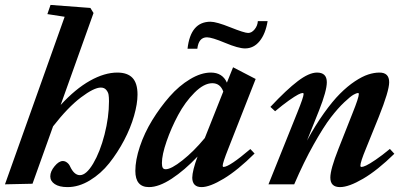

<svg xmlns="http://www.w3.org/2000/svg" viewBox="-25 -745 1643 776"><path d="M-4.9 0 236.3 -677.2 166.5 -688 179.2 -725.1 340.3 -712.9 353 -692.4 220.2 -320.8Q279.8 -385.7 338.6 -418.7Q397.5 -451.7 449.2 -451.7Q490.2 -451.7 510.5 -430.2Q530.8 -408.7 530.8 -362.8Q530.8 -325.7 516.8 -276.9Q502.9 -228 476.6 -178Q450.2 -127.9 416.5 -85.4Q382.8 -43 338.1 -15.9Q293.5 11.2 248 11.2Q214.4 11.2 196.3 -1Q178.2 -13.2 178.2 -32.2Q178.2 -52.2 195.6 -73.2Q212.9 -94.2 229 -94.2Q237.8 -94.2 245.8 -88.1Q253.9 -82 257.8 -73.2Q274.4 -37.1 297.9 -37.1Q323.7 -37.1 351.6 -84Q379.4 -130.9 397.5 -201.2Q415.5 -271.5 415.5 -335.9Q415.5 -351.6 413.8 -362.1Q412.1 -372.6 404.3 -381.8Q396.5 -391.1 382.3 -391.1Q355 -391.1 302.2 -351.3Q249.5 -311.5 189.5 -234.4L106.4 -2.4Z M965.3 -549.3Q938.5 -549.3 884.8 -571.8Q831.1 -594.2 811.5 -594.2Q777.8 -594.2 772.5 -547.9H732.9Q745.1 -657.2 825.7 -657.2Q849.6 -657.2 906.2 -634.5Q962.9 -611.8 978 -611.8Q992.2 -611.8 1004.2 -626.5Q1016.1 -641.1 1017.1 -659.7H1056.6Q1048.3 -608.4 1024.4 -578.9Q1000.5 -549.3 965.3 -549.3ZM577.1 11.2Q522 11.2 522 -54.2Q522 -98.1 540.3 -152.8Q558.6 -207.5 590.3 -259.3Q622.1 -311 660.4 -354.7Q698.7 -398.4 743.2 -425Q787.6 -451.7 827.1 -451.7Q874 -451.7 892.1 -411.1L917 -473.1L1008.3 -425.8L897.5 -143.6Q875 -86.9 875 -75.2Q875 -70.3 878.4 -70.3Q901.9 -70.3 986.8 -142.6L1003.9 -124.5Q936 -57.1 879.4 -22.9Q822.8 11.2 789.6 11.2Q752.9 11.2 752 -26.4Q752.4 -55.2 773.4 -112.3Q721.2 -57.1 669.2 -22.9Q617.2 11.2 577.1 11.2ZM629.4 -85.9Q629.4 -72.8 632.8 -66.9Q636.2 -61 644.5 -61Q667 -61 712.6 -97.2Q758.3 -133.3 802.7 -187L877.4 -375Q865.2 -408.7 833 -408.7Q799.3 -408.7 761.2 -370.6Q723.1 -332.5 695.1 -280.3Q667 -228 648.2 -173.6Q629.4 -119.1 629.4 -85.9Z M1060.1 0 1176.8 -290.5Q1202.1 -353 1202.1 -365.2Q1202.1 -369.1 1197.8 -369.1Q1192.4 -369.1 1179.9 -362.8Q1167.5 -356.4 1142.6 -338.9Q1117.7 -321.3 1086.9 -295.4L1067.9 -313Q1133.3 -382.8 1178.7 -417.2Q1224.1 -451.7 1256.3 -451.7Q1295.9 -451.7 1295.9 -412.6Q1295.9 -377.9 1264.6 -298.8L1215.8 -176.8Q1249.5 -238.8 1284.2 -287.4Q1318.8 -335.9 1349.1 -366.2Q1379.4 -396.5 1409.2 -416.3Q1439 -436 1462.9 -443.8Q1486.8 -451.7 1508.8 -451.7Q1547.9 -451.7 1547.9 -412.6Q1547.9 -377.4 1505.9 -272.5L1454.1 -144.5Q1431.6 -90.3 1431.6 -75.2Q1431.6 -70.3 1436.5 -70.3Q1442.4 -70.3 1455.1 -76.2Q1467.8 -82 1493.4 -99.4Q1519 -116.7 1550.8 -143.1L1568.8 -123.5Q1500.5 -56.6 1442.6 -22.7Q1384.8 11.2 1349.1 11.2Q1310.1 11.2 1310.1 -27.3Q1310.1 -60.5 1342.8 -143.1L1399.9 -287.6Q1425.3 -350.6 1425.3 -365.2Q1425.3 -369.1 1421.4 -369.1Q1416.5 -369.1 1404.3 -362.5Q1392.1 -356 1366.5 -331.8Q1340.8 -307.6 1312 -270.3Q1283.2 -232.9 1243.2 -161.9Q1203.1 -90.8 1164.1 0Z"/></svg>

Font: Elstob 10pt
Style: Bold Italic
Weight: 700
Italic angle: -20°
Designer: Peter S. Baker
Version: Version 1.015